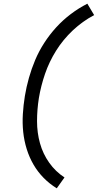

<svg xmlns="http://www.w3.org/2000/svg" viewBox="-20 -861 540 1042"><path d="M288 161Q249 137 217 104.5Q185 72 162 32.5Q139 -7 125 -52Q111 -97 106 -144.5Q101 -192 104 -241.5Q107 -291 115 -340Q123 -389 137 -438.5Q151 -488 171 -535.5Q191 -583 220 -628Q249 -673 285 -712.5Q321 -752 364 -784.5Q407 -817 454 -841L491 -779Q428 -746 375 -696Q322 -646 284.5 -586Q247 -526 224.5 -460.5Q202 -395 191 -329Q181 -266 181 -203.5Q181 -141 197 -83.5Q213 -26 247 22Q281 70 330 102Z"/></svg>

Font: Iosevka Term Oblique
Style: Regular
Weight: 400
Italic angle: -9°
Monospace: yes
Designer: Belleve Invis
Foundry: Belleve Invis
Version: Version 31.4.0